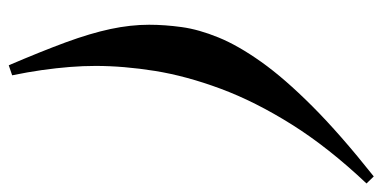

<svg xmlns="http://www.w3.org/2000/svg" viewBox="-243 -537 896 450"><g transform="rotate(90 205.0 -312.0)"><path d="M410 -723Q325.5 -633.5 271.8 -547.8Q218 -462 188 -381.2Q158 -300.5 146.2 -227Q134.5 -153.5 134.5 -88Q134.5 -58.5 137 -27.2Q139.5 4 144.2 37.5Q149 71 156.5 107.5L133 115.5Q100.5 39.5 79.2 -18.2Q58 -76 48 -123Q38 -170 38 -213.5Q38 -250 43.5 -290Q49 -330 67.8 -376Q86.5 -422 125 -476.2Q163.5 -530.5 228.8 -595.8Q294 -661 393.5 -740Z"/></g></svg>

Font: Newsreader 60pt ExtraBold
Style: Italic
Weight: 800
Italic angle: -17°
Designer: Hugues Gentile
Foundry: Production Type
Version: Version 1.003